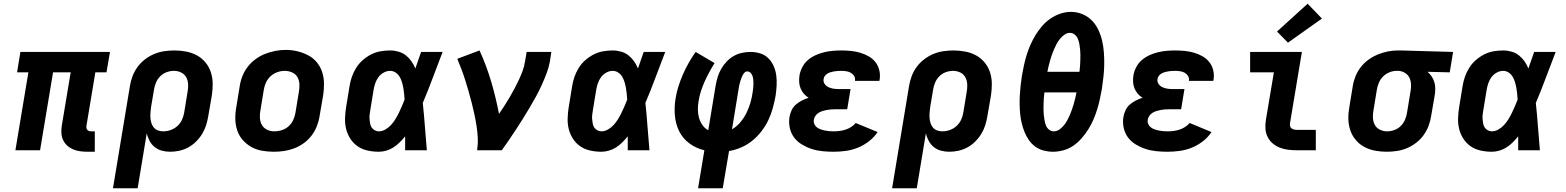

<svg xmlns="http://www.w3.org/2000/svg" viewBox="-20 -810 8440 1035"><path d="M453 8Q433 8 413 5.5Q393 3 375 -4.5Q357 -12 343 -24.5Q329 -37 320.5 -54.5Q312 -72 311 -92Q310 -112 313 -132L361 -420H266L196 0H63L133 -420H72L90 -530H573L554 -420H494L446 -132Q445 -126 446 -120Q447 -114 450.5 -110Q454 -106 459.5 -104Q465 -102 471 -102H491V8Z M589 205 680 -344Q684 -371 694 -398Q704 -425 721 -448.5Q738 -472 761.5 -490Q785 -508 811.5 -519Q838 -530 865.5 -534Q893 -538 920 -538Q952 -538 983.5 -532Q1015 -526 1041.5 -511.5Q1068 -497 1087.5 -473.5Q1107 -450 1116.5 -421Q1126 -392 1126.5 -360Q1127 -328 1122 -296L1103 -186Q1099 -161 1091.5 -136.5Q1084 -112 1070.5 -89.5Q1057 -67 1037.5 -47.5Q1018 -28 995 -15.5Q972 -3 947 2.5Q922 8 897 8Q874 8 852 2Q830 -4 813.5 -17.5Q797 -31 786.5 -50.5Q776 -70 771 -91L722 205ZM860 -102Q880 -102 900 -109Q920 -116 936 -130.5Q952 -145 961 -164.5Q970 -184 973 -204L991 -314Q995 -335 994 -355.5Q993 -376 984 -393Q975 -410 957 -419Q939 -428 918 -428Q898 -428 878.5 -421Q859 -414 844 -399Q829 -384 821 -365Q813 -346 810 -326L794 -231Q792 -216 791 -201.5Q790 -187 791 -173Q792 -159 796.5 -145.5Q801 -132 809.5 -122Q818 -112 831.5 -107Q845 -102 860 -102Z M1456 8Q1424 8 1392.5 2.5Q1361 -3 1334.5 -18Q1308 -33 1288 -56Q1268 -79 1258.5 -108Q1249 -137 1248.5 -169.5Q1248 -202 1254 -234L1272 -344Q1276 -372 1286.5 -399Q1297 -426 1315 -449.5Q1333 -473 1357.5 -491Q1382 -509 1409 -519.5Q1436 -530 1464 -535.5Q1492 -541 1520 -541Q1553 -541 1583.5 -533.5Q1614 -526 1641 -512Q1668 -498 1687.5 -474.5Q1707 -451 1716.5 -422Q1726 -393 1726.5 -360.5Q1727 -328 1722 -296L1703 -186Q1699 -158 1688.5 -131Q1678 -104 1660.5 -80.5Q1643 -57 1618.5 -39Q1594 -21 1566.5 -10.5Q1539 0 1511 4Q1483 8 1456 8ZM1458 -102Q1479 -102 1499.5 -108.5Q1520 -115 1536 -129.5Q1552 -144 1561 -164Q1570 -184 1573 -204L1591 -314Q1595 -335 1594 -356Q1593 -377 1583.5 -394Q1574 -411 1555 -419.5Q1536 -428 1515 -428Q1495 -428 1475 -421Q1455 -414 1439 -399.5Q1423 -385 1414 -365.5Q1405 -346 1402 -326L1384 -216Q1380 -195 1381 -174.5Q1382 -154 1391.5 -137Q1401 -120 1419 -111Q1437 -102 1458 -102Z M2022 8Q1991 8 1961.5 1.5Q1932 -5 1908.5 -21Q1885 -37 1869 -61.5Q1853 -86 1846 -114Q1839 -142 1840 -173Q1841 -204 1846 -234L1864 -344Q1868 -370 1876.5 -395Q1885 -420 1899.5 -443.5Q1914 -467 1935 -485.5Q1956 -504 1980.5 -516.5Q2005 -529 2031 -533.5Q2057 -538 2083 -538Q2106 -538 2128.5 -531.5Q2151 -525 2168 -511.5Q2185 -498 2198 -479.5Q2211 -461 2219 -441Q2227 -463 2234.5 -485.5Q2242 -508 2250 -530H2366Q2339 -461 2313.5 -392Q2288 -323 2259 -255Q2266 -191 2270.5 -127.5Q2275 -64 2281 0H2164Q2164 -19 2164 -38Q2164 -57 2164 -75Q2150 -58 2134.5 -42.5Q2119 -27 2101 -15.5Q2083 -4 2062.5 2Q2042 8 2022 8ZM2022 -102Q2040 -102 2057.5 -112Q2075 -122 2088.5 -137Q2102 -152 2112 -168.5Q2122 -185 2130.5 -202.5Q2139 -220 2146.5 -237.5Q2154 -255 2161 -273Q2160 -289 2158.5 -305Q2157 -321 2154 -337Q2151 -353 2146.5 -368Q2142 -383 2134 -396.5Q2126 -410 2112.5 -419Q2099 -428 2083 -428Q2065 -428 2048 -418.5Q2031 -409 2020 -394Q2009 -379 2003 -361.5Q1997 -344 1994 -326L1976 -216Q1974 -204 1972.5 -192Q1971 -180 1972 -168Q1973 -156 1975 -144.5Q1977 -133 1983 -123.5Q1989 -114 1999.5 -108Q2010 -102 2022 -102Z M2552 0Q2557 -33 2555.5 -65.5Q2554 -98 2549 -130Q2544 -162 2537.5 -193Q2531 -224 2523 -255Q2515 -286 2506.5 -316Q2498 -346 2488.5 -376Q2479 -406 2468 -435.5Q2457 -465 2445 -493L2565 -538Q2602 -457 2627.5 -371Q2653 -285 2670 -196Q2685 -218 2699.5 -240.5Q2714 -263 2727.5 -286Q2741 -309 2753.5 -332.5Q2766 -356 2777 -379.5Q2788 -403 2797 -427.5Q2806 -452 2810 -477L2819 -530H2952L2944 -477Q2938 -445 2926 -413.5Q2914 -382 2900 -351Q2886 -320 2869.5 -290Q2853 -260 2835.5 -230.5Q2818 -201 2800 -172Q2782 -143 2763 -114Q2744 -85 2724.5 -56.5Q2705 -28 2685 0Z M3222 8Q3191 8 3161.5 1.5Q3132 -5 3108.5 -21Q3085 -37 3069 -61.5Q3053 -86 3046 -114Q3039 -142 3040 -173Q3041 -204 3046 -234L3064 -344Q3068 -370 3076.5 -395Q3085 -420 3099.5 -443.5Q3114 -467 3135 -485.5Q3156 -504 3180.5 -516.5Q3205 -529 3231 -533.5Q3257 -538 3283 -538Q3306 -538 3328.5 -531.5Q3351 -525 3368 -511.5Q3385 -498 3398 -479.5Q3411 -461 3419 -441Q3427 -463 3434.5 -485.5Q3442 -508 3450 -530H3566Q3539 -461 3513.5 -392Q3488 -323 3459 -255Q3466 -191 3470.5 -127.5Q3475 -64 3481 0H3364Q3364 -19 3364 -38Q3364 -57 3364 -75Q3350 -58 3334.5 -42.5Q3319 -27 3301 -15.5Q3283 -4 3262.5 2Q3242 8 3222 8ZM3222 -102Q3240 -102 3257.5 -112Q3275 -122 3288.5 -137Q3302 -152 3312 -168.5Q3322 -185 3330.5 -202.5Q3339 -220 3346.5 -237.5Q3354 -255 3361 -273Q3360 -289 3358.5 -305Q3357 -321 3354 -337Q3351 -353 3346.5 -368Q3342 -383 3334 -396.5Q3326 -410 3312.5 -419Q3299 -428 3283 -428Q3265 -428 3248 -418.5Q3231 -409 3220 -394Q3209 -379 3203 -361.5Q3197 -344 3194 -326L3176 -216Q3174 -204 3172.5 -192Q3171 -180 3172 -168Q3173 -156 3175 -144.5Q3177 -133 3183 -123.5Q3189 -114 3199.5 -108Q3210 -102 3222 -102Z M3743 205 3777 0Q3733 -10 3697 -36.5Q3661 -63 3641.5 -102Q3622 -141 3618 -188Q3614 -235 3622 -280Q3627 -313 3637.5 -345.5Q3648 -378 3661.5 -409Q3675 -440 3692.5 -471Q3710 -502 3730 -530L3832 -470Q3817 -446 3803.5 -421Q3790 -396 3778.5 -370.5Q3767 -345 3758.5 -318.5Q3750 -292 3746 -266Q3742 -243 3742 -220Q3742 -197 3748 -175.5Q3754 -154 3766.5 -136Q3779 -118 3798 -108L3838 -350Q3842 -373 3849 -395.5Q3856 -418 3868 -439Q3880 -460 3897 -478Q3914 -496 3935 -508Q3956 -520 3979.5 -525Q4003 -530 4026 -530Q4053 -530 4078.5 -522Q4104 -514 4122 -496Q4140 -478 4150.5 -454Q4161 -430 4164.5 -403.5Q4168 -377 4166.5 -349.5Q4165 -322 4161 -294Q4155 -261 4146 -228Q4137 -195 4122.5 -164Q4108 -133 4086 -104Q4064 -75 4036.5 -52.5Q4009 -30 3976 -15.5Q3943 -1 3910 4L3876 205ZM3926 -113Q3952 -128 3971.5 -151.5Q3991 -175 4004 -201.5Q4017 -228 4025 -255.5Q4033 -283 4037 -311Q4039 -322 4040 -333.5Q4041 -345 4041.5 -356Q4042 -367 4041 -378Q4040 -389 4037 -399Q4034 -409 4026.5 -417Q4019 -425 4008 -425Q3999 -425 3992.5 -417.5Q3986 -410 3982 -402Q3978 -394 3975 -385Q3972 -376 3969.5 -367.5Q3967 -359 3965 -350.5Q3963 -342 3962 -333Z M4474 8Q4444 8 4413.5 5Q4383 2 4355.5 -7Q4328 -16 4303 -31Q4278 -46 4261 -68.5Q4244 -91 4237.5 -120.5Q4231 -150 4236 -180Q4239 -198 4247.5 -216Q4256 -234 4270.5 -246.5Q4285 -259 4302.5 -268Q4320 -277 4339 -283Q4324 -292 4313 -305Q4302 -318 4295.5 -334Q4289 -350 4288 -368Q4287 -386 4290 -405Q4294 -427 4305.5 -449Q4317 -471 4336 -487Q4355 -503 4377.5 -513Q4400 -523 4423 -528.5Q4446 -534 4469 -536Q4492 -538 4515 -538Q4541 -538 4566.5 -535.5Q4592 -533 4616 -526Q4640 -519 4661.5 -507Q4683 -495 4698 -476.5Q4713 -458 4719.5 -433Q4726 -408 4722 -383Q4722 -380 4721.5 -378Q4721 -376 4720 -374H4589Q4589 -375 4589 -375.5Q4589 -376 4589 -377Q4591 -390 4584 -401Q4577 -412 4566 -418Q4555 -424 4542 -426Q4529 -428 4515 -428Q4506 -428 4497 -427.5Q4488 -427 4478.5 -425.5Q4469 -424 4460 -421.5Q4451 -419 4442.5 -414.5Q4434 -410 4427.5 -402Q4421 -394 4420 -385Q4417 -371 4424.5 -359Q4432 -347 4444 -341Q4456 -335 4470 -332.5Q4484 -330 4498 -330H4565L4547 -221H4480Q4469 -221 4458 -220Q4447 -219 4436 -217Q4425 -215 4414 -211.5Q4403 -208 4393 -202Q4383 -196 4376 -186Q4369 -176 4367 -165Q4365 -153 4369.5 -142Q4374 -131 4383 -124Q4392 -117 4403 -113Q4414 -109 4426 -106.5Q4438 -104 4450 -103Q4462 -102 4474 -102Q4490 -102 4506 -104Q4522 -106 4537.5 -111Q4553 -116 4567.5 -125Q4582 -134 4593 -147L4711 -98Q4691 -69 4663 -47.5Q4635 -26 4603.5 -13.5Q4572 -1 4539 3.5Q4506 8 4474 8Z M4789 205 4880 -344Q4884 -371 4894 -398Q4904 -425 4921 -448.5Q4938 -472 4961.5 -490Q4985 -508 5011.5 -519Q5038 -530 5065.5 -534Q5093 -538 5120 -538Q5152 -538 5183.5 -532Q5215 -526 5241.5 -511.5Q5268 -497 5287.5 -473.5Q5307 -450 5316.5 -421Q5326 -392 5326.5 -360Q5327 -328 5322 -296L5303 -186Q5299 -161 5291.5 -136.5Q5284 -112 5270.5 -89.5Q5257 -67 5237.5 -47.5Q5218 -28 5195 -15.5Q5172 -3 5147 2.5Q5122 8 5097 8Q5074 8 5052 2Q5030 -4 5013.5 -17.5Q4997 -31 4986.5 -50.5Q4976 -70 4971 -91L4922 205ZM5060 -102Q5080 -102 5100 -109Q5120 -116 5136 -130.5Q5152 -145 5161 -164.5Q5170 -184 5173 -204L5191 -314Q5195 -335 5194 -355.5Q5193 -376 5184 -393Q5175 -410 5157 -419Q5139 -428 5118 -428Q5098 -428 5078.5 -421Q5059 -414 5044 -399Q5029 -384 5021 -365Q5013 -346 5010 -326L4994 -231Q4992 -216 4991 -201.5Q4990 -187 4991 -173Q4992 -159 4996.5 -145.5Q5001 -132 5009.5 -122Q5018 -112 5031.5 -107Q5045 -102 5060 -102Z M5656 8Q5631 8 5606 1.5Q5581 -5 5561 -19.5Q5541 -34 5527 -54Q5513 -74 5503.5 -97Q5494 -120 5488 -144.5Q5482 -169 5479.5 -194.5Q5477 -220 5476.5 -246Q5476 -272 5477.5 -298Q5479 -324 5482 -350.5Q5485 -377 5489 -403Q5494 -431 5500 -459Q5506 -487 5514.5 -514.5Q5523 -542 5535 -569Q5547 -596 5562.5 -621.5Q5578 -647 5598 -670Q5618 -693 5643 -710Q5668 -727 5696.5 -736.5Q5725 -746 5753 -746Q5786 -746 5815.5 -733.5Q5845 -721 5866 -699.5Q5887 -678 5900.5 -649.5Q5914 -621 5921 -591Q5928 -561 5930.5 -528.5Q5933 -496 5932.5 -463Q5932 -430 5928.5 -397.5Q5925 -365 5920 -332Q5915 -304 5909 -276Q5903 -248 5894.5 -220.5Q5886 -193 5874.5 -166Q5863 -139 5847 -113.5Q5831 -88 5811 -65Q5791 -42 5766.5 -25Q5742 -8 5713 0Q5684 8 5656 8ZM5799 -423Q5801 -438 5802 -453Q5803 -468 5803.5 -483.5Q5804 -499 5804 -514Q5804 -529 5802.5 -543.5Q5801 -558 5798.5 -572.5Q5796 -587 5790.5 -600.5Q5785 -614 5773.5 -623.5Q5762 -633 5747 -633Q5732 -633 5718 -623Q5704 -613 5693.5 -600Q5683 -587 5675.5 -572.5Q5668 -558 5661.5 -543.5Q5655 -529 5650 -514Q5645 -499 5640.5 -483.5Q5636 -468 5632.5 -453Q5629 -438 5626 -423ZM5661 -102Q5677 -102 5691 -112Q5705 -122 5715.5 -135Q5726 -148 5733.5 -162Q5741 -176 5747.5 -191Q5754 -206 5759 -221Q5764 -236 5768.5 -251Q5773 -266 5776.5 -281.5Q5780 -297 5783 -312H5610Q5608 -297 5607 -282Q5606 -267 5605.5 -252Q5605 -237 5605 -221.5Q5605 -206 5606.5 -191.5Q5608 -177 5610.5 -162.5Q5613 -148 5618 -134.5Q5623 -121 5634.5 -111.5Q5646 -102 5661 -102Z M6274 8Q6244 8 6213.5 5Q6183 2 6155.5 -7Q6128 -16 6103 -31Q6078 -46 6061 -68.5Q6044 -91 6037.5 -120.5Q6031 -150 6036 -180Q6039 -198 6047.5 -216Q6056 -234 6070.5 -246.5Q6085 -259 6102.5 -268Q6120 -277 6139 -283Q6124 -292 6113 -305Q6102 -318 6095.5 -334Q6089 -350 6088 -368Q6087 -386 6090 -405Q6094 -427 6105.5 -449Q6117 -471 6136 -487Q6155 -503 6177.5 -513Q6200 -523 6223 -528.5Q6246 -534 6269 -536Q6292 -538 6315 -538Q6341 -538 6366.5 -535.5Q6392 -533 6416 -526Q6440 -519 6461.5 -507Q6483 -495 6498 -476.5Q6513 -458 6519.5 -433Q6526 -408 6522 -383Q6522 -380 6521.5 -378Q6521 -376 6520 -374H6389Q6389 -375 6389 -375.5Q6389 -376 6389 -377Q6391 -390 6384 -401Q6377 -412 6366 -418Q6355 -424 6342 -426Q6329 -428 6315 -428Q6306 -428 6297 -427.5Q6288 -427 6278.5 -425.5Q6269 -424 6260 -421.5Q6251 -419 6242.5 -414.5Q6234 -410 6227.5 -402Q6221 -394 6220 -385Q6217 -371 6224.5 -359Q6232 -347 6244 -341Q6256 -335 6270 -332.5Q6284 -330 6298 -330H6365L6347 -221H6280Q6269 -221 6258 -220Q6247 -219 6236 -217Q6225 -215 6214 -211.5Q6203 -208 6193 -202Q6183 -196 6176 -186Q6169 -176 6167 -165Q6165 -153 6169.5 -142Q6174 -131 6183 -124Q6192 -117 6203 -113Q6214 -109 6226 -106.5Q6238 -104 6250 -103Q6262 -102 6274 -102Q6290 -102 6306 -104Q6322 -106 6337.5 -111Q6353 -116 6367.5 -125Q6382 -134 6393 -147L6511 -98Q6491 -69 6463 -47.5Q6435 -26 6403.5 -13.5Q6372 -1 6339 3.5Q6306 8 6274 8Z M6969 0Q6946 0 6922.5 -3Q6899 -6 6878 -14.5Q6857 -23 6840 -37.5Q6823 -52 6813 -72.5Q6803 -93 6801.5 -116.5Q6800 -140 6804 -164L6847 -420H6719V-530H6998L6934 -146Q6933 -138 6934.5 -130.5Q6936 -123 6941.5 -118.5Q6947 -114 6954.5 -112Q6962 -110 6969 -110H7073V0ZM6923 -580 6864 -640 7029 -790 7106 -710Z M7455 8Q7423 8 7391.5 2Q7360 -4 7333.5 -18.5Q7307 -33 7287.5 -56.5Q7268 -80 7258.5 -109Q7249 -138 7248.5 -170Q7248 -202 7254 -234L7272 -344Q7276 -371 7286.5 -397.5Q7297 -424 7314.5 -447Q7332 -470 7356 -487.5Q7380 -505 7406.5 -516Q7433 -527 7460.5 -532.5Q7488 -538 7515 -538Q7520 -538 7524 -538Q7528 -538 7533 -538L7813 -530L7795 -420L7675 -423Q7688 -412 7697.5 -398Q7707 -384 7712 -367Q7717 -350 7717 -332Q7717 -314 7714 -296L7695 -186Q7691 -159 7681 -132Q7671 -105 7654 -81.5Q7637 -58 7613.5 -40Q7590 -22 7563.5 -11Q7537 0 7509.5 4Q7482 8 7455 8ZM7457 -102Q7477 -102 7496.5 -109Q7516 -116 7531 -131Q7546 -146 7554 -165Q7562 -184 7565 -204L7583 -314Q7587 -333 7586.5 -352.5Q7586 -372 7578.5 -389Q7571 -406 7555.5 -416Q7540 -426 7521 -428H7515Q7513 -428 7511.5 -428Q7510 -428 7508 -428Q7489 -428 7469.5 -420Q7450 -412 7435.5 -397.5Q7421 -383 7413 -364Q7405 -345 7402 -326L7384 -216Q7380 -195 7381 -174.5Q7382 -154 7391 -137Q7400 -120 7418.5 -111Q7437 -102 7457 -102Z M8022 8Q7991 8 7961.5 1.5Q7932 -5 7908.5 -21Q7885 -37 7869 -61.5Q7853 -86 7846 -114Q7839 -142 7840 -173Q7841 -204 7846 -234L7864 -344Q7868 -370 7876.5 -395Q7885 -420 7899.5 -443.5Q7914 -467 7935 -485.5Q7956 -504 7980.5 -516.5Q8005 -529 8031 -533.5Q8057 -538 8083 -538Q8106 -538 8128.5 -531.5Q8151 -525 8168 -511.5Q8185 -498 8198 -479.5Q8211 -461 8219 -441Q8227 -463 8234.5 -485.5Q8242 -508 8250 -530H8366Q8339 -461 8313.5 -392Q8288 -323 8259 -255Q8266 -191 8270.5 -127.5Q8275 -64 8281 0H8164Q8164 -19 8164 -38Q8164 -57 8164 -75Q8150 -58 8134.5 -42.5Q8119 -27 8101 -15.5Q8083 -4 8062.5 2Q8042 8 8022 8ZM8022 -102Q8040 -102 8057.5 -112Q8075 -122 8088.5 -137Q8102 -152 8112 -168.5Q8122 -185 8130.5 -202.5Q8139 -220 8146.5 -237.5Q8154 -255 8161 -273Q8160 -289 8158.5 -305Q8157 -321 8154 -337Q8151 -353 8146.5 -368Q8142 -383 8134 -396.5Q8126 -410 8112.5 -419Q8099 -428 8083 -428Q8065 -428 8048 -418.5Q8031 -409 8020 -394Q8009 -379 8003 -361.5Q7997 -344 7994 -326L7976 -216Q7974 -204 7972.5 -192Q7971 -180 7972 -168Q7973 -156 7975 -144.5Q7977 -133 7983 -123.5Q7989 -114 7999.5 -108Q8010 -102 8022 -102Z"/></svg>

Font: Iosevka Curly XBdEx
Style: Italic
Weight: 800
Width: 7
Italic angle: -9°
Monospace: yes
Designer: Belleve Invis
Foundry: Belleve Invis
Version: Version 11.1.0; ttfautohint (v1.8.3)